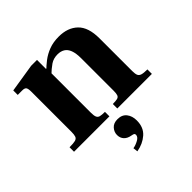

<svg xmlns="http://www.w3.org/2000/svg" viewBox="-189 -625 1001 1001"><g transform="rotate(-45 311.5 -124.5)"><path d="M344 0V-33Q367 -33 378 -36Q389 -39 392.5 -49Q396 -59 396 -78V-318Q396 -355 387.5 -377.5Q379 -400 362.5 -410Q346 -420 323 -420Q293 -420 271 -405Q249 -390 222 -364L219 -398Q239 -419 264 -438Q289 -457 320.5 -469Q352 -481 393 -481Q459 -481 498 -443.5Q537 -406 537 -324V-83Q537 -62 541.5 -51.5Q546 -41 559 -37Q572 -33 599 -33V0ZM25 0V-33Q54 -33 67.5 -36.5Q81 -40 85 -51Q89 -62 89 -83V-379Q89 -401 83.5 -409Q78 -417 60 -417H27V-450L184 -475H227V-409H231V-81Q231 -60 235.5 -49.5Q240 -39 251.5 -36Q263 -33 286 -33V0ZM260 232 257 206Q276 203 296 192Q316 181 316 166Q316 159 312 156.5Q308 154 297 152Q272 148 258.5 133.5Q245 119 245 97Q245 75 260.5 57.5Q276 40 305 40Q338 40 355 61.5Q372 83 372 116Q372 167 339.5 195.5Q307 224 260 232Z"/></g></svg>

Font: Frank Ruhl Libre
Style: Bold
Weight: 700
Designer: Yanek Iontef
Foundry: Fontef
Version: Version 6.004